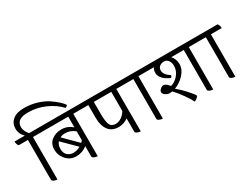

<svg xmlns="http://www.w3.org/2000/svg" viewBox="-105 -1531 2870 2211"><g transform="rotate(-30 1330.0 -425.0)"><path d="M-30 -605H107Q53 -657 53 -727.5Q53 -798 105 -841.5Q157 -885 251.5 -885Q346 -885 426.5 -860Q507 -835 562 -798Q668 -725 704 -668Q700 -662 690 -655Q680 -648 674 -646Q601 -724 494 -771Q387 -818 270 -818Q117 -818 117 -712Q117 -659 163 -605H304Q324 -580 324 -544H180V20Q155 20 134 9.5Q113 -1 113 -12V-544H-10Q-30 -568 -30 -605Z M859 -544H716V20Q691 20 670 9.5Q649 -1 649 -12V-152Q585 -101 505 -101Q425 -101 372.5 -159Q320 -217 320 -294.5Q320 -372 374 -414.5Q428 -457 506.5 -457Q585 -457 649 -402V-544H269Q249 -568 249 -605H839Q859 -582 859 -544ZM414 -352Q385 -320 385 -265.5Q385 -211 417 -182Q449 -153 495 -153Q541 -153 588 -179ZM524 -397Q483 -397 453 -382L627 -208Q641 -220 649 -231V-349Q591 -397 524 -397Z M1432 -544H1288V20Q1263 20 1242 9.5Q1221 -1 1221 -12V-190Q1162 -149 1095 -149Q1007 -149 961.5 -209.5Q916 -270 916 -375V-544H819Q799 -568 799 -605H1412Q1432 -580 1432 -544ZM1221 -544H989V-395Q989 -283 1008 -240.5Q1027 -198 1083 -198Q1122 -198 1159 -222.5Q1196 -247 1221 -289Z M1726 -544H1582V20Q1557 20 1536 9.5Q1515 -1 1515 -12V-544H1392Q1372 -568 1372 -605H1706Q1726 -580 1726 -544Z M2396 -544H2252V20Q2227 20 2206 9.5Q2185 -1 2185 -12V-544H2018Q2062 -497 2062 -428Q2062 -359 2005.5 -297Q1949 -235 1874 -208Q1918 -174 1980.5 -106.5Q2043 -39 2055 -10Q2048 1 2031 15Q2014 29 1998 35Q1974 -14 1923 -85Q1872 -156 1832 -197Q1819 -194 1793.5 -194Q1768 -194 1741.5 -213Q1715 -232 1715 -252Q1715 -272 1736.5 -291Q1758 -310 1777 -310Q1811 -310 1851 -258Q1905 -270 1951 -323Q1997 -376 1997 -444Q1997 -484 1977 -513.5Q1957 -543 1920 -543Q1883 -543 1860 -523Q1837 -503 1837 -470Q1837 -416 1914 -365Q1913 -357 1907 -348.5Q1901 -340 1897 -338Q1832 -365 1800.5 -402Q1769 -439 1769 -477.5Q1769 -516 1788 -544H1686Q1666 -568 1666 -605H2376Q2396 -580 2396 -544Z M2690 -544H2546V20Q2521 20 2500 9.5Q2479 -1 2479 -12V-544H2356Q2336 -568 2336 -605H2670Q2690 -580 2690 -544Z"/></g></svg>

Font: Karma
Style: Regular
Weight: 400
Designer: Joana Correia
Foundry: Indian Type Foundry
Version: Version 1.202;PS 1.0;hotconv 1.0.78;makeotf.lib2.5.61930; tt